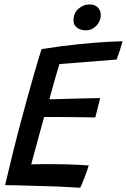

<svg xmlns="http://www.w3.org/2000/svg" viewBox="-20 -849 578 874"><path d="M345 5.6Q292.2 2.3 241.4 0.1Q190.6 -2.1 136.2 -3.1Q104.7 -4 69.9 -5Q35.1 -5.9 3.2 -6.4Q21.6 -85.1 40.6 -161.6Q59.7 -238.1 78.2 -306.9Q111.8 -431.4 135.4 -513.2Q159 -594.9 169.2 -625.5Q262.7 -640.3 341.2 -648.1Q419.8 -655.9 472.1 -658.6Q524.4 -661.2 537.9 -661.2Q531.8 -639.1 525.5 -619.7Q519.2 -600.3 510.9 -577.9L250.7 -557.4Q247 -546 240.4 -524.1Q233.9 -502.1 226.8 -477Q219.8 -451.9 213.8 -430.1Q207.8 -408.2 204.6 -396.9Q215.9 -397.2 238.5 -397.8Q261 -398.3 289.1 -399.2Q317.2 -400.1 346 -400.8Q374.8 -401.5 398.6 -401.9Q422.3 -402.3 435.9 -402.5L413.8 -314.4Q406.7 -314.6 384.2 -314.9Q361.7 -315.3 331.4 -315.6Q301.1 -315.9 270.3 -316.2Q239.5 -316.4 215.3 -316.5Q191.2 -316.6 181 -316.3Q179.2 -309.8 173.8 -290.6Q168.4 -271.3 161.3 -245.4Q154.2 -219.4 146.7 -191.8Q139.1 -164.2 132.7 -140.1Q126.2 -116 122.1 -100.9Q133.3 -101.6 161.3 -101.7Q189.2 -101.9 214.1 -101.9Q246.8 -101.9 279.7 -101Q312.5 -100.1 340.1 -98.7Q367.7 -97.2 383.8 -95.9Q380.1 -83.4 374.7 -67.8Q369.3 -52.2 363.3 -37.2Q357.4 -22.1 352.6 -10.7Q347.8 0.8 345 5.6ZM387 -828.8Q411.5 -828.8 425.1 -815.3Q438.6 -801.9 438.6 -781.3Q438.6 -761.7 429.1 -745.7Q419.5 -729.8 404.3 -720.4Q389.1 -711 371.9 -711Q347.6 -711 331.1 -722.5Q314.6 -734.1 314.6 -756.2Q314.6 -790.1 337.3 -809.4Q360.1 -828.8 387 -828.8Z"/></svg>

Font: Grandstander Thin
Style: Italic
Weight: 100
Italic angle: -15°
Designer: Tyler Finck
Foundry: Etcetera Type Co
Version: Version 1.200